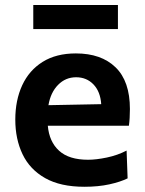

<svg xmlns="http://www.w3.org/2000/svg" viewBox="-20 -720 567 753"><path d="M311 12.5Q217 12.5 157 -21.5Q97 -55.5 68.5 -115Q40 -174.5 40 -251Q40 -327 67.2 -385.8Q94.5 -444.5 147.5 -477.5Q200.5 -510.5 277.5 -510.5Q377 -510.5 433.2 -456Q489.5 -401.5 489.5 -292.5Q489.5 -254.5 485.5 -227H167.5Q173 -164 211.8 -128.8Q250.5 -93.5 325.5 -93.5Q357 -93.5 399 -102.2Q441 -111 476.5 -129.5L480.5 -20.5Q452 -6.5 408.8 3Q365.5 12.5 311 12.5ZM278.5 -417Q237 -417 207.8 -387.2Q178.5 -357.5 170 -307.5L377 -311.5Q373.5 -361 346.5 -389Q319.5 -417 278.5 -417ZM110.5 -606V-700.5H442.5V-606Z"/></svg>

Font: Heraclito SemiBold
Style: Regular
Weight: 600
Designer: Kostas Bartsokas (font) & Cristiano Sobral (main changes)
Foundry: Kostas Bartsokas (font) & Cristiano Sobral (main changes)
Version: Version 1.00;July 8, 2020;FontCreator 13.0.0.2655 64-bit